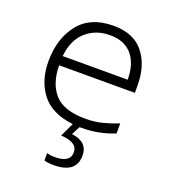

<svg xmlns="http://www.w3.org/2000/svg" viewBox="-141 -647 883 991"><g transform="rotate(20 300.0 -151.0)"><path d="M313 -490Q393 -490 434.5 -440.5Q476 -391 476 -305H119Q128 -395 181 -442.5Q234 -490 313 -490ZM267 240Q391 240 391 143Q391 68 302 57L326 10Q332 10 338 10Q433 10 517 -25V-80Q474 -63 431.5 -52Q389 -41 340 -41Q220 -41 169.5 -97.5Q119 -154 118 -254H534V-295Q534 -405 479 -473.5Q424 -542 314 -542Q187 -542 123 -461Q59 -380 59 -255Q59 -148 114.5 -77Q170 -6 288 7L252 83Q343 88 343 142Q343 199 259 199Q250 199 238.5 198Q227 197 215 193V234Q236 240 267 240Z"/></g></svg>

Font: Noto Sans Mono UI Light
Style: Regular
Weight: 300
Designer: Monotype Design team
Foundry: Monotype Imaging Inc.
Version: 1.000